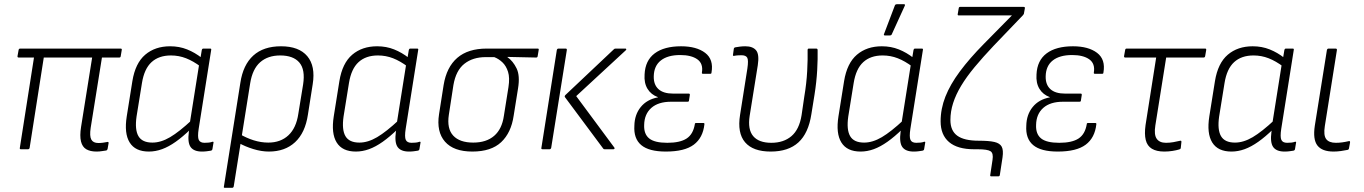

<svg xmlns="http://www.w3.org/2000/svg" viewBox="-20 -716 6543 921"><path d="M443 11Q413 11 394 0Q375 -11 368.5 -37.5Q362 -64 369 -108L422 -440H190L122 -6Q120 0 114 0H80Q74 0 75 -6L143 -440H70Q63 -440 64 -447L69 -475Q70 -483 77 -483H558Q566 -483 564 -476L559 -446Q558 -440 552 -440H469L415 -103Q409 -63 418 -46.5Q427 -30 452 -30Q463 -30 474 -31.5Q485 -33 495 -35Q498 -36 499.5 -34.5Q501 -33 501 -30L496 -1Q494 5 489 6Q480 7 468.5 9Q457 11 443 11Z M694 11Q629 11 602 -32.5Q575 -76 588 -158L615 -327Q629 -413 676.5 -453.5Q724 -494 796 -494Q840 -494 877.5 -479Q915 -464 948 -438L943 -396Q907 -423 872.5 -436.5Q838 -450 800 -450Q742 -450 707 -418Q672 -386 661 -318L635 -157Q626 -94 644 -63Q662 -32 711 -32Q752 -32 796 -58Q840 -84 901 -141L895 -97Q857 -60 823 -36Q789 -12 757.5 -0.5Q726 11 694 11ZM949 11Q910 11 894.5 -10.5Q879 -32 886 -84L890 -106V-122L936 -412L940 -428L948 -476Q950 -483 955 -483H988Q995 -483 993 -476L933 -98Q927 -59 933.5 -45Q940 -31 961 -31Q972 -31 981.5 -32Q991 -33 999 -36Q1006 -37 1004 -31L999 -1Q998 6 990 7Q982 8 972.5 9.5Q963 11 949 11Z M1059 185Q1052 185 1054 179L1133 -319Q1146 -405 1195 -449.5Q1244 -494 1328 -494Q1414 -494 1454 -446.5Q1494 -399 1480 -312L1457 -166Q1444 -79 1395.5 -34Q1347 11 1270 11Q1234 11 1195 -1Q1156 -13 1124 -31L1130 -73Q1162 -54 1197 -43Q1232 -32 1267 -32Q1326 -32 1363.5 -67Q1401 -102 1411 -170L1434 -311Q1445 -382 1416 -416Q1387 -450 1324 -450Q1265 -450 1228 -417.5Q1191 -385 1180 -316L1101 179Q1099 185 1093 185Z M1687 11Q1622 11 1595 -32.5Q1568 -76 1581 -158L1608 -327Q1622 -413 1669.5 -453.5Q1717 -494 1789 -494Q1833 -494 1870.5 -479Q1908 -464 1941 -438L1936 -396Q1900 -423 1865.5 -436.5Q1831 -450 1793 -450Q1735 -450 1700 -418Q1665 -386 1654 -318L1628 -157Q1619 -94 1637 -63Q1655 -32 1704 -32Q1745 -32 1789 -58Q1833 -84 1894 -141L1888 -97Q1850 -60 1816 -36Q1782 -12 1750.5 -0.5Q1719 11 1687 11ZM1942 11Q1903 11 1887.5 -10.5Q1872 -32 1879 -84L1883 -106V-122L1929 -412L1933 -428L1941 -476Q1943 -483 1948 -483H1981Q1988 -483 1986 -476L1926 -98Q1920 -59 1926.5 -45Q1933 -31 1954 -31Q1965 -31 1974.5 -32Q1984 -33 1992 -36Q1999 -37 1997 -31L1992 -1Q1991 6 1983 7Q1975 8 1965.5 9.5Q1956 11 1942 11Z M2246 11Q2156 11 2114.5 -36.5Q2073 -84 2086 -168L2108 -308Q2122 -394 2173.5 -438.5Q2225 -483 2315 -483H2559Q2566 -483 2564 -476L2559 -446Q2558 -440 2552 -440L2414 -443V-442Q2441 -423 2458 -388Q2475 -353 2465 -292L2444 -161Q2432 -79 2384 -34Q2336 11 2246 11ZM2250 -32Q2313 -32 2350.5 -64.5Q2388 -97 2397 -160L2419 -298Q2426 -343 2417 -371.5Q2408 -400 2390 -417Q2372 -434 2351 -442H2310Q2248 -442 2207.5 -410Q2167 -378 2155 -308L2133 -165Q2123 -99 2154 -65.5Q2185 -32 2250 -32Z M2880 0Q2875 0 2873 -4L2690 -250Q2687 -254 2692 -260L2924 -479Q2927 -483 2933 -483H2980Q2983 -483 2984 -480.5Q2985 -478 2982 -475L2744 -255L2927 -8Q2929 -5 2927.5 -2.5Q2926 0 2922 0ZM2583 0Q2575 0 2577 -7L2651 -476Q2653 -483 2659 -483H2693Q2700 -483 2699 -476L2624 -7Q2622 0 2616 0Z M3174 11Q3093 11 3056 -20Q3019 -51 3023 -113Q3024 -166 3053.5 -202.5Q3083 -239 3136 -249V-250Q3103 -262 3086 -290Q3069 -318 3072 -359Q3075 -426 3120.5 -460Q3166 -494 3247 -494Q3321 -494 3362.5 -462.5Q3404 -431 3393 -368Q3393 -362 3387 -362H3352Q3346 -362 3347 -368Q3354 -411 3325 -431.5Q3296 -452 3243 -452Q3183 -452 3150 -426Q3117 -400 3116 -350Q3115 -310 3138.5 -288.5Q3162 -267 3209 -267H3284Q3290 -267 3289 -260L3285 -234Q3285 -228 3278 -228H3199Q3138 -228 3104.5 -198.5Q3071 -169 3070 -117Q3068 -73 3094 -52Q3120 -31 3181 -31Q3242 -31 3273.5 -51.5Q3305 -72 3313 -120Q3313 -126 3319 -126H3354Q3360 -126 3359 -120Q3352 -55 3308 -22Q3264 11 3174 11Z M3677 11Q3592 11 3554 -33.5Q3516 -78 3530 -165L3565 -387Q3571 -427 3564.5 -439Q3558 -451 3537 -451Q3530 -451 3520.5 -450.5Q3511 -450 3501 -448Q3495 -447 3496 -453L3500 -482Q3501 -486 3502.5 -487Q3504 -488 3507 -489Q3517 -491 3530 -492.5Q3543 -494 3555 -494Q3591 -494 3607 -474.5Q3623 -455 3615 -403L3576 -160Q3566 -95 3593 -63Q3620 -31 3680 -31Q3739 -31 3776.5 -63Q3814 -95 3825 -163L3838 -252Q3849 -317 3852 -375.5Q3855 -434 3854 -476Q3854 -483 3860 -483H3895Q3902 -483 3902 -476Q3903 -436 3900 -380Q3897 -324 3887 -261L3872 -168Q3858 -77 3810 -33Q3762 11 3677 11Z M4108 11Q4043 11 4016 -32.5Q3989 -76 4002 -158L4029 -327Q4043 -413 4090.5 -453.5Q4138 -494 4210 -494Q4254 -494 4291.5 -479Q4329 -464 4362 -438L4357 -396Q4321 -423 4286.5 -436.5Q4252 -450 4214 -450Q4156 -450 4121 -418Q4086 -386 4075 -318L4049 -157Q4040 -94 4058 -63Q4076 -32 4125 -32Q4166 -32 4210 -58Q4254 -84 4315 -141L4309 -97Q4271 -60 4237 -36Q4203 -12 4171.5 -0.5Q4140 11 4108 11ZM4363 11Q4324 11 4308.5 -10.5Q4293 -32 4300 -84L4304 -106V-122L4350 -412L4354 -428L4362 -476Q4364 -483 4369 -483H4402Q4409 -483 4407 -476L4347 -98Q4341 -59 4347.5 -45Q4354 -31 4375 -31Q4386 -31 4395.5 -32Q4405 -33 4413 -36Q4420 -37 4418 -31L4413 -1Q4412 6 4404 7Q4396 8 4386.5 9.5Q4377 11 4363 11ZM4224 -546Q4221 -546 4220 -548.5Q4219 -551 4221 -554L4273 -691Q4275 -694 4277.5 -695Q4280 -696 4284 -696H4316Q4319 -696 4320.5 -694Q4322 -692 4320 -688L4258 -552Q4256 -546 4248 -546Z M4735 130Q4729 130 4730 124L4741 51Q4746 19 4731.5 9.5Q4717 0 4670 0H4653Q4573 0 4532.5 -34.5Q4492 -69 4492 -134Q4492 -194 4515 -252.5Q4538 -311 4584.5 -373.5Q4631 -436 4700 -506L4834 -642H4579Q4573 -642 4574 -648L4579 -677Q4580 -683 4586 -683H4890Q4898 -683 4896 -675L4892 -653Q4892 -650 4890.5 -648Q4889 -646 4887 -643L4746 -496Q4694 -441 4655 -394Q4616 -347 4590.5 -304.5Q4565 -262 4552 -221.5Q4539 -181 4539 -140Q4539 -89 4572 -65Q4605 -41 4675 -41Q4724 -41 4750 -35Q4776 -29 4785 -12.5Q4794 4 4789 39L4776 124Q4775 130 4768 130Z M5054 11Q4973 11 4936 -20Q4899 -51 4903 -113Q4904 -166 4933.5 -202.5Q4963 -239 5016 -249V-250Q4983 -262 4966 -290Q4949 -318 4952 -359Q4955 -426 5000.5 -460Q5046 -494 5127 -494Q5201 -494 5242.5 -462.5Q5284 -431 5273 -368Q5273 -362 5267 -362H5232Q5226 -362 5227 -368Q5234 -411 5205 -431.5Q5176 -452 5123 -452Q5063 -452 5030 -426Q4997 -400 4996 -350Q4995 -310 5018.5 -288.5Q5042 -267 5089 -267H5164Q5170 -267 5169 -260L5165 -234Q5165 -228 5158 -228H5079Q5018 -228 4984.5 -198.5Q4951 -169 4950 -117Q4948 -73 4974 -52Q5000 -31 5061 -31Q5122 -31 5153.5 -51.5Q5185 -72 5193 -120Q5193 -126 5199 -126H5234Q5240 -126 5239 -120Q5232 -55 5188 -22Q5144 11 5054 11Z M5565 11Q5528 11 5505.5 -2.5Q5483 -16 5476 -44.5Q5469 -73 5475 -116L5526 -440H5378Q5371 -440 5372 -447L5377 -475Q5378 -483 5384 -483H5761Q5767 -483 5766 -476L5761 -447Q5760 -440 5753 -440H5574L5522 -114Q5515 -70 5528.5 -50.5Q5542 -31 5573 -31Q5591 -31 5608 -34Q5625 -37 5642 -41Q5648 -42 5647 -34L5644 -6Q5643 -2 5641 -1Q5639 0 5636 1Q5623 5 5604 8Q5585 11 5565 11Z M5887 11Q5822 11 5795 -32.5Q5768 -76 5781 -158L5808 -327Q5822 -413 5869.5 -453.5Q5917 -494 5989 -494Q6033 -494 6070.5 -479Q6108 -464 6141 -438L6136 -396Q6100 -423 6065.5 -436.5Q6031 -450 5993 -450Q5935 -450 5900 -418Q5865 -386 5854 -318L5828 -157Q5819 -94 5837 -63Q5855 -32 5904 -32Q5945 -32 5989 -58Q6033 -84 6094 -141L6088 -97Q6050 -60 6016 -36Q5982 -12 5950.5 -0.5Q5919 11 5887 11ZM6142 11Q6103 11 6087.5 -10.5Q6072 -32 6079 -84L6083 -106V-122L6129 -412L6133 -428L6141 -476Q6143 -483 6148 -483H6181Q6188 -483 6186 -476L6126 -98Q6120 -59 6126.5 -45Q6133 -31 6154 -31Q6165 -31 6174.5 -32Q6184 -33 6192 -36Q6199 -37 6197 -31L6192 -1Q6191 6 6183 7Q6175 8 6165.5 9.5Q6156 11 6142 11Z M6377 11Q6322 11 6299.5 -18Q6277 -47 6287 -113L6345 -476Q6347 -483 6353 -483H6386Q6394 -483 6393 -476L6335 -111Q6328 -67 6341.5 -49Q6355 -31 6388 -31Q6403 -31 6418 -33Q6433 -35 6450 -39Q6457 -41 6456 -32L6451 -5Q6450 2 6444 3Q6430 6 6412 8.5Q6394 11 6377 11Z"/></svg>

Font: Sofia Sans Semi Condensed Light
Style: Italic
Weight: 300
Italic angle: -9°
Version: Version 4.100